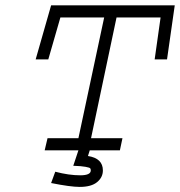

<svg xmlns="http://www.w3.org/2000/svg" viewBox="-20 -570 683 728"><path d="M320.3 0 313.5 21.5Q370.1 30.3 370.1 76.2Q370.1 102.5 348.1 120.6Q326.2 138.7 282.2 138.7Q247.1 138.7 173.8 124L189.5 81.1Q241.2 94.7 284.2 94.7Q324.2 94.7 324.2 76.2Q324.2 70.3 321.8 67.9Q319.3 65.4 304.2 62.5Q289.1 59.6 257.8 58.6L277.3 0H149.4L160.2 -45.9H277.3L375 -503.9H209L163.1 -344.7H115.2L173.8 -549.8H642.6L613.3 -344.7H566.4L588.9 -503.9H421.9L325.2 -45.9H444.3L434.6 0Z"/></svg>

Font: Thabit-Oblique
Style: Oblique
Weight: 500
Designer: Regenerated by Nadim Shaikli
Foundry: MAK Alagha
Version: 0.01